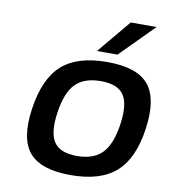

<svg xmlns="http://www.w3.org/2000/svg" viewBox="-80 -769 751 848"><g transform="rotate(10 295.0 -345.0)"><path d="M164 -448.5Q233 -510 367 -510Q501 -510 552.5 -448Q604 -386 585 -250Q566 -114 496.5 -52Q427 10 293 10Q159 10 107 -51.5Q55 -113 75 -250Q95 -387 164 -448.5ZM188 -250Q175 -159 203 -118.5Q231 -78 306 -78Q381 -78 419.5 -118.5Q458 -159 471 -250Q484 -341 456.5 -381.5Q429 -422 354 -422Q278 -422 239.5 -382Q201 -342 188 -250ZM313 -550 438 -700H554L405 -550Z"/></g></svg>

Font: Fivo Sans Modern Med
Style: Italic
Weight: 450
Designer: Alexander Slobzheninov
Foundry: Alexander Slobzheninov
Version: 1.0